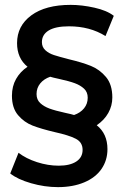

<svg xmlns="http://www.w3.org/2000/svg" viewBox="-20 -670 510 788"><path d="M377 -156Q421 -121 421 -58Q421 -12 396.5 23.5Q372 59 325.5 78.5Q279 98 218 98Q163 98 107.5 82Q52 66 22 42L56 -43Q87 -19 132 -4.5Q177 10 221 10Q267 10 293 -7Q319 -24 319 -55Q319 -86 291 -100.5Q263 -115 204 -128Q149 -141 114 -154.5Q79 -168 54 -197.5Q29 -227 29 -277Q29 -316 46 -346Q63 -376 93 -396Q50 -431 50 -493Q50 -564 108.5 -607Q167 -650 270 -650Q316 -650 367.5 -638.5Q419 -627 447 -605L413 -522Q349 -562 263 -562Q208 -562 180 -545Q152 -528 152 -497Q152 -477 166 -464Q180 -451 201.5 -444Q223 -437 262 -427Q317 -414 353 -399.5Q389 -385 415 -354Q441 -323 441 -270Q441 -236 424.5 -206.5Q408 -177 377 -156ZM247 -207Q275 -201 284 -198Q310 -207 325 -225.5Q340 -244 340 -269Q340 -292 325 -306Q310 -320 287 -328.5Q264 -337 223 -346Q195 -352 186 -355Q160 -346 145 -327.5Q130 -309 130 -284Q130 -261 145 -247Q160 -233 183 -224.5Q206 -216 247 -207Z"/></svg>

Font: Montserrat Ace
Style: Bold
Weight: 600
Designer: Julieta Ulanovsky
Foundry: Julieta Ulanovsky
Version: Version 1